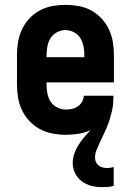

<svg xmlns="http://www.w3.org/2000/svg" viewBox="-20 -548 540 792"><path d="M400 224Q378 224 356.5 218.5Q335 213 317.5 200Q300 187 290 167Q280 147 280 125Q280 105 286.5 86Q293 67 303.5 50.5Q314 34 326.5 19Q339 4 353 -11Q329 0 303.5 4Q278 8 252 8Q225 8 197.5 3Q170 -2 145.5 -15Q121 -28 102 -48Q83 -68 71 -93Q59 -118 54.5 -145Q50 -172 50 -200V-320Q50 -347 54.5 -374.5Q59 -402 70.5 -426.5Q82 -451 101 -471.5Q120 -492 144 -505Q168 -518 195.5 -523Q223 -528 250 -528Q277 -528 304.5 -523Q332 -518 356 -505Q380 -492 399 -471.5Q418 -451 429.5 -426.5Q441 -402 445.5 -374.5Q450 -347 450 -320V-208H172V-200Q172 -181 175.5 -162.5Q179 -144 189 -128.5Q199 -113 216.5 -104.5Q234 -96 252 -96Q265 -96 278 -99Q291 -102 301.5 -109.5Q312 -117 318.5 -128.5Q325 -140 326 -153H448Q448 -136 446.5 -119.5Q445 -103 441 -86.5Q437 -70 432 -54Q427 -38 420.5 -22.5Q414 -7 406.5 8.5Q399 24 392 39Q385 54 378.5 70Q372 86 372 103Q372 112 376 120.5Q380 129 387 134.5Q394 140 403 142.5Q412 145 421 145Q428 145 435 144Q442 143 449 141V219Q437 222 424.5 223Q412 224 400 224ZM172 -312H328V-320Q328 -338 324.5 -356.5Q321 -375 311.5 -390.5Q302 -406 285 -415Q268 -424 250 -424Q232 -424 215 -415Q198 -406 188.5 -390.5Q179 -375 175.5 -356.5Q172 -338 172 -320Z"/></svg>

Font: Iosevka SS04 Extrabold
Style: Regular
Weight: 800
Monospace: yes
Designer: Belleve Invis
Foundry: Belleve Invis
Version: Version 19.0.0; ttfautohint (v1.8.4)